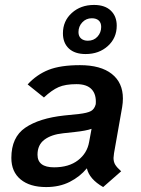

<svg xmlns="http://www.w3.org/2000/svg" viewBox="-20 -746 570 778"><path d="M442 -125Q440 -111 440 -106Q440 -90 447 -78.5Q454 -67 471 -52L398 12Q342 -20 332 -64Q304 -30 262.5 -9Q221 12 167 12Q101 12 63.5 -19Q26 -50 26 -106Q26 -190 82.5 -228.5Q139 -267 240 -278L299 -284Q334 -288 348.5 -296Q363 -304 368 -324Q371 -363 351.5 -384Q332 -405 290 -405Q245 -405 217.5 -393Q190 -381 158 -351L92 -404Q129 -444 177 -463Q225 -482 304 -482Q388 -482 433 -446.5Q478 -411 478 -347Q478 -330 475 -312ZM341 -170 351 -224Q329 -216 282 -211L236 -206Q188 -201 160 -180Q132 -159 132 -119Q132 -68 199 -68Q259 -68 296 -96.5Q333 -125 341 -170ZM235 -611Q235 -661 271 -693.5Q307 -726 361 -726Q405 -726 429 -703Q453 -680 453 -642Q453 -592 417 -559.5Q381 -527 327 -527Q283 -527 259 -549.5Q235 -572 235 -611ZM390 -637Q390 -654 380 -663Q370 -672 352 -672Q329 -672 313.5 -655.5Q298 -639 298 -616Q298 -599 308.5 -590Q319 -581 336 -581Q360 -581 375 -597.5Q390 -614 390 -637Z"/></svg>

Font: KoHo SemiBold
Style: Italic
Weight: 600
Italic angle: -10°
Version: Version 1.000; ttfautohint (v1.6)